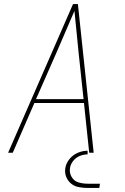

<svg xmlns="http://www.w3.org/2000/svg" viewBox="-20 -755 616 949"><path d="M20 0H43L150 -246H395L421 0H443L365 -735H341ZM158 -265 257 -490Q280 -543 302.5 -595.5Q325 -648 348 -701Q353 -648 358.5 -595.5Q364 -543 369 -490L393 -265ZM414 174H471L474 153H414Q390 153 368 146.5Q346 140 334 119.5Q322 99 326 75Q329 56 342.5 39.5Q356 23 375 15.5Q394 8 413 8V-10Q389 -10 365 0Q341 10 324 30.5Q307 51 303 75Q299 98 307 118.5Q315 139 331.5 152.5Q348 166 370 170Q392 174 414 174Z"/></svg>

Font: Iosevka Sparkle Thin
Style: Italic
Weight: 100
Italic angle: -9°
Designer: Belleve Invis
Foundry: Belleve Invis
Version: Version 4.5.0; ttfautohint (v1.8.3)